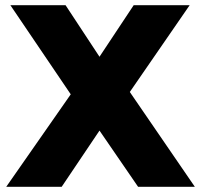

<svg xmlns="http://www.w3.org/2000/svg" viewBox="-20 -721 778 741"><path d="M20 -701H233L364 -502L496 -701H712L481 -366L732 0H513L364 -217L218 0H4L253 -357Z"/></svg>

Font: Montserrat arm
Style: Bold
Weight: 700
Designer: Julieta Ulanovsky
Foundry: Julieta Ulanovsky
Version: Version 6.000;PS 006.000;hotconv 1.0.88;makeotf.lib2.5.64775